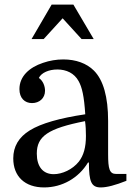

<svg xmlns="http://www.w3.org/2000/svg" viewBox="-20 -810 577 840"><path d="M390 -639 301 -790H206L118 -639H171L254 -730L337 -639ZM38 -117C38 -38 89 10 173 10C252 10 324 -31 365 -99H369C369 -14 380 10 421 10C448 10 485 0 533 -19V-49H488C459 -49 453 -71 453 -136V-281C453 -386 432 -460 391 -501C359 -533 312 -550 257 -550C227 -550 197 -545 168 -535C108 -515 65 -476 65 -420C65 -381 88 -359 120 -359C152 -359 177 -380 177 -413C177 -432 169 -456 150 -469C161 -492 194 -506 231 -506C270 -506 305 -490 324 -455C339 -428 348 -389 353 -310C240 -293 160 -270 111 -240C62 -210 38 -169 38 -117ZM215 -48C168 -48 141 -81 141 -138C141 -214 190 -248 352 -280C355 -260 356 -238 356 -215C356 -166 346 -130 325 -103C297 -68 252 -48 215 -48Z"/></svg>

Font: Domine
Style: Regular
Weight: 400
Designer: Pablo Impallari, Rodrigo Fuenzalida, Brenda Gallo
Foundry: Pablo Impallari, Rodrigo Fuenzalida, Brenda Gallo
Version: Version 2.000